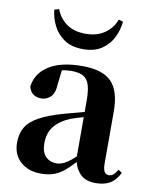

<svg xmlns="http://www.w3.org/2000/svg" viewBox="-91 -889 775 974"><g transform="rotate(10 296.0 -402.0)"><path d="M186 17Q123 17 82 -19Q41 -55 41 -118Q41 -163 60 -196Q79 -229 125 -254.5Q171 -280 249 -302Q288 -313 338.5 -326Q389 -339 429 -349V-323Q389 -313 349 -302Q309 -291 285 -282Q233 -260 205.5 -225.5Q178 -191 178 -138Q178 -93 199.5 -70.5Q221 -48 257 -48Q271 -48 288.5 -55Q306 -62 329.5 -81Q353 -100 385 -136L402 -81H364Q336 -50 311 -28Q286 -6 256.5 5.5Q227 17 186 17ZM469 16Q415 16 387.5 -13.5Q360 -43 352 -92V-95V-387Q352 -440 342.5 -469.5Q333 -499 310.5 -511Q288 -523 250 -523Q225 -523 198.5 -517.5Q172 -512 135 -498L202 -523L193 -446Q191 -398 170.5 -378.5Q150 -359 123 -359Q71 -359 58 -408Q66 -477 128 -517Q190 -557 301 -557Q405 -557 451 -510Q497 -463 497 -357V-91Q497 -60 505 -47.5Q513 -35 528 -35Q540 -35 550 -43Q560 -51 573 -71L591 -58Q572 -19 543 -1.5Q514 16 469 16ZM110 -814 134 -821Q151 -775 189.5 -748Q228 -721 287 -721Q346 -721 385.5 -749Q425 -777 441 -821L464 -814Q460 -773 441.5 -734Q423 -695 385.5 -668.5Q348 -642 287 -642Q227 -642 189.5 -668.5Q152 -695 133 -734Q114 -773 110 -814Z"/></g></svg>

Font: Noto Serif TC ExtraBold
Style: Regular
Weight: 800
Designer: Ryoko NISHIZUKA 西塚涼子 (kana & ideographs); Frank Grießhammer (Latin, Greek & Cyrillic); Wenlong ZHANG 张文龙 (bopomofo); San
Foundry: Adobe
Version: Version 2.002-H1;hotconv 1.1.0;makeotfexe 2.6.0